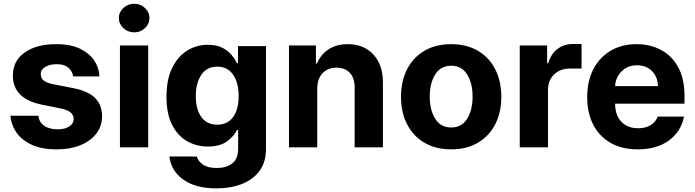

<svg xmlns="http://www.w3.org/2000/svg" viewBox="-20 -789 3723 1028"><path d="M512.4 -380H371.4Q370.4 -401.6 349.1 -423.5Q327.8 -445.3 282.7 -445.3Q247.5 -445.3 222.8 -431.1Q198.2 -416.9 198.5 -392.8Q198.2 -370 214.3 -357.4Q230.5 -344.8 268.5 -337.4L369 -317.8Q452.8 -301.5 489.5 -264Q526.3 -226.6 526.6 -167.3Q526.6 -113.6 495.6 -73.5Q464.5 -33.4 410 -11.4Q355.5 10.7 284.8 10.7Q199.9 10.7 146 -15.8Q92 -42.3 65.3 -83.6Q38.7 -125 35.5 -169.4H185.7Q188.2 -136.4 215.6 -116.5Q242.9 -96.6 289.1 -96.6Q328.5 -96.6 351.4 -112.2Q374.3 -127.8 374.6 -152Q374.3 -172.6 358.1 -186.8Q342 -201 302.9 -208.8L206.7 -228Q48.7 -259.6 49 -384.2Q48.7 -463.1 112 -507.8Q175.4 -552.6 280.2 -552.6Q359.7 -552.6 410.5 -527.2Q461.3 -501.8 486.2 -462.4Q511 -422.9 512.4 -380Z M622.2 0V-545.5H773.4V0ZM698.2 -615.8Q664.8 -615.8 640.6 -638.3Q616.5 -660.9 616.5 -692.5Q616.5 -724.1 640.6 -746.4Q664.8 -768.8 698.2 -768.8Q731.9 -768.8 756 -746.4Q780.2 -724.1 780.2 -692.5Q780.2 -660.9 756 -638.3Q731.9 -615.8 698.2 -615.8Z M1137.8 219.5Q1027.7 219.5 962 173.1Q896.3 126.8 887.1 48.7L1034.1 49Q1039.8 72.8 1065.5 91.6Q1091.3 110.4 1141.3 110.4Q1190.7 110.4 1222.8 86.5Q1255 62.5 1255 6.4V-93H1248.6Q1233.3 -59.7 1195.7 -32.1Q1158 -4.6 1093 -4.3Q1031.6 -4.6 981.4 -33.2Q931.1 -61.8 901.3 -120.7Q871.4 -179.7 871.4 -270.6Q871.4 -363.6 901.8 -425.4Q932.2 -487.2 982.4 -518.3Q1032.7 -549.4 1092.7 -549Q1138.5 -549.4 1169.2 -533.9Q1199.9 -518.5 1219.1 -495.6Q1238.3 -472.7 1248.2 -450.3H1254.3V-541.9H1404.1V8.9Q1404.1 78.5 1370 125.4Q1335.9 172.2 1275.9 195.8Q1215.9 219.5 1137.8 219.5ZM1143.1 -121.4Q1197.8 -121.4 1227.8 -161.9Q1257.8 -202.4 1257.8 -274.5Q1257.8 -346.2 1228 -389.2Q1198.2 -432.2 1143.1 -432.2Q1087 -432.2 1057.7 -388.1Q1028.4 -344.1 1028.4 -274.5Q1028.4 -203.8 1057.9 -162.6Q1087.4 -121.4 1143.1 -121.4Z M1678.6 -315.3V0H1527.3V-545.5H1671.5V-449.2H1677.9Q1696.4 -496.8 1738.8 -524.7Q1781.2 -552.6 1842 -552.6Q1927.2 -552.6 1978.7 -497.7Q2030.2 -442.8 2030.2 -347.3V0H1878.9V-320.3Q1879.3 -370.4 1853.3 -398.6Q1827.4 -426.8 1782 -426.8Q1736.2 -426.8 1707.6 -397.5Q1679 -368.3 1678.6 -315.3Z M2395.6 10.7Q2312.9 10.7 2252.7 -24.7Q2192.5 -60 2159.8 -123.4Q2127.1 -186.8 2127.1 -270.6Q2127.1 -355.1 2159.8 -418.5Q2192.5 -481.9 2252.7 -517.2Q2312.9 -552.6 2395.6 -552.6Q2478.3 -552.6 2538.5 -517.2Q2598.7 -481.9 2631.4 -418.5Q2664.1 -355.1 2664.1 -270.6Q2664.1 -186.8 2631.4 -123.4Q2598.7 -60 2538.5 -24.7Q2478.3 10.7 2395.6 10.7ZM2396.3 -106.5Q2452.4 -106.5 2481.4 -153.4Q2510.3 -200.3 2510.3 -271.7Q2510.3 -343 2481.4 -390.1Q2452.4 -437.1 2396.3 -437.1Q2339.1 -437.1 2310 -390.1Q2280.9 -343 2280.9 -271.7Q2280.9 -200.3 2310 -153.4Q2339.1 -106.5 2396.3 -106.5Z M2762.8 0V-545.5H2909.4V-450.3H2915.1Q2930 -501.1 2965.2 -527.2Q3000.4 -553.3 3046.2 -553.3H3093.8V-421.9H3029.8Q2979.8 -421.9 2946.9 -390.4Q2914.1 -359 2914.1 -308.6V0Z M3394.5 10.7Q3310.7 10.7 3250 -23.6Q3189.3 -57.9 3156.6 -120.9Q3123.9 -183.9 3123.9 -270.2Q3123.9 -354.4 3156.6 -418Q3189.3 -481.5 3248.8 -517Q3308.2 -552.6 3388.5 -552.6Q3460.6 -552.6 3518.6 -522Q3576.7 -491.5 3610.8 -429.9Q3644.9 -368.3 3644.9 -275.6V-234H3273.4V-233.7Q3273.4 -172.6 3306.8 -137.4Q3340.2 -102.3 3397 -102.3Q3435 -102.3 3462.5 -118.3Q3490.1 -134.2 3501.4 -164.8H3642.4Q3626.1 -83.5 3560.9 -36.4Q3495.7 10.7 3394.5 10.7ZM3273.4 -327.8H3502.5Q3502.1 -376.4 3471.2 -408Q3440.3 -439.6 3391 -439.6Q3340.6 -439.6 3308.2 -407Q3275.9 -374.3 3273.4 -327.8Z"/></svg>

Font: Inter Zeller
Style: Bold
Weight: 700
Designer: Rasmus Andersson; Joe Bland
Foundry: zeller
Version: Version 3.015;git-dec3a8cb1